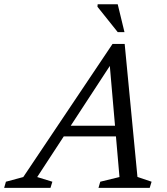

<svg xmlns="http://www.w3.org/2000/svg" viewBox="-85 -904 804 924"><path d="M191.5 -247.5 209 -299H532L514.5 -247.5ZM576.5 -52.5 644.5 -29.5 635.5 0H389L397.5 -29.5L490 -52L440.5 -621H466L94 -52L167 -29.5L158 0H-65L-56.5 -29.5L27 -52L456.5 -692.5H515ZM514 -749.5H481.5L384 -871.5L385 -883.5H481.5Z"/></svg>

Font: Newsreader
Style: Italic
Weight: 400
Italic angle: -17°
Designer: Hugues Gentile
Foundry: Production Type
Version: Version 1.003